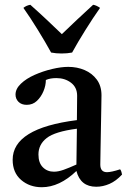

<svg xmlns="http://www.w3.org/2000/svg" viewBox="-20 -772 533 804"><path d="M383 10Q317 10 300 -56Q229 12 155 12Q104 12 68.5 -18.5Q33 -49 33 -103Q33 -235 302 -269Q302 -293 302.5 -318Q303 -343 303 -371Q303 -406 277.5 -425.5Q252 -445 216 -445Q190 -445 172 -437Q172 -414 162 -390Q152 -366 134.5 -349.5Q117 -333 92 -333Q70 -333 57.5 -345.5Q45 -358 45 -376Q45 -400 67.5 -421.5Q90 -443 125 -458.5Q160 -474 198 -483Q236 -492 266 -492Q303 -492 334.5 -478.5Q366 -465 385.5 -438.5Q405 -412 405 -373Q405 -349 404 -310.5Q403 -272 402.5 -228.5Q402 -185 401 -146Q400 -107 400 -83Q400 -51 428 -51Q446 -51 483 -63Q487 -58 488.5 -52Q490 -46 491 -41Q466 -14 438.5 -2Q411 10 383 10ZM300 -83 302 -233Q210 -221 175.5 -194Q141 -167 141 -125Q141 -90 159.5 -71.5Q178 -53 206 -53Q224 -53 246.5 -61Q269 -69 300 -83ZM239 -629Q269 -658 302 -689Q335 -720 370 -752Q377 -751 384.5 -747.5Q392 -744 399 -739Q370 -698 337.5 -646Q305 -594 282 -552Q272 -550 261 -549Q250 -548 238 -548Q226 -548 215 -549Q204 -550 194 -552Q171 -594 139 -646Q107 -698 78 -739Q90 -749 107 -752Q143 -720 176 -689Q209 -658 239 -629Z"/></svg>

Font: Castoro
Style: Regular
Weight: 400
Designer: John Hudson
Foundry: Tiro Typeworks Ltd.
Version: Version 2.04